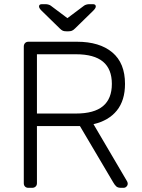

<svg xmlns="http://www.w3.org/2000/svg" viewBox="-20 -900 680 920"><path d="M579 -498Q579 -419 540 -370.5Q501 -322 428 -305L589 -31Q592 -25 592 -20Q592 -12 586 -6Q580 0 572 0H560Q545 0 537.5 -6.5Q530 -13 522 -27L363 -296H157V-22Q157 -12 150.5 -6Q144 0 134 0H116Q106 0 100 -6Q94 -12 94 -22V-677Q94 -687 100 -693.5Q106 -700 116 -700H349Q457 -700 518 -649Q579 -598 579 -498ZM344 -356Q431 -356 473.5 -391.5Q516 -427 516 -498Q516 -569 473.5 -604.5Q431 -640 344 -640H157V-356ZM266 -764 179 -849Q167 -861 167 -869Q167 -880 181 -880H198Q205 -880 212 -878Q219 -876 223 -873L303 -813L383 -873Q387 -876 394 -878Q401 -880 408 -880H425Q439 -880 439 -869Q439 -861 427 -849L340 -764Q331 -755 324 -752.5Q317 -750 308 -750H298Q288 -750 281.5 -752.5Q275 -755 266 -764Z"/></svg>

Font: Rubik
Style: Regular
Weight: 300
Designer: Hubert & Fischer
Foundry: Hubert & Fischer
Version: Version 1.100